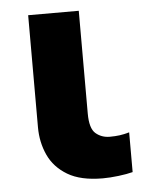

<svg xmlns="http://www.w3.org/2000/svg" viewBox="-45 -587 493 635"><g transform="rotate(-5 201.0 -269.5)"><path d="M271 10Q198 10 154.5 -16Q111 -42 91.5 -84.5Q72 -127 72 -177V-549H240V-208Q240 -158 259.5 -141.5Q279 -125 306 -125Q324 -125 339 -127Q354 -129 371 -134V-2Q352 3 323.5 6.5Q295 10 271 10Z"/></g></svg>

Font: Noto Sans ExtraBold
Style: Regular
Weight: 800
Designer: Monotype Design Team
Foundry: Monotype Imaging Inc.
Version: Version 2.007